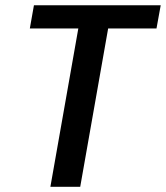

<svg xmlns="http://www.w3.org/2000/svg" viewBox="-20 -715 635 735"><path d="M94.2 -606 109.9 -694.8H595.2L579.1 -606H394L287.1 0H172.9L279.8 -606Z"/></svg>

Font: SVN-Poppins Medium
Style: Italic
Weight: 500
Italic angle: -10°
Designer: Ninad Kale (Devanagari), Jonny Pinhorn (Latin)
Foundry: Indian Type Foundry
Version: Version 3.002 2017